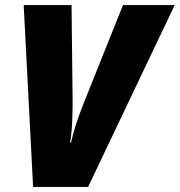

<svg xmlns="http://www.w3.org/2000/svg" viewBox="-20 -734 706 754"><path d="M73 -714H261L265 -356Q266 -312 263.5 -257Q261 -202 255 -174H259Q273 -239 306 -322L463 -714H666L326 0H110Z"/></svg>

Font: Noto Sans Display Black
Style: Italic
Weight: 900
Italic angle: -12°
Designer: Monotype Design team
Foundry: Monotype Imaging Inc.
Version: Version 1.000